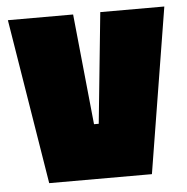

<svg xmlns="http://www.w3.org/2000/svg" viewBox="-45 -604 630 648"><g transform="rotate(-5 270.0 -280.0)"><path d="M96 0 5 -560H226L264 -185H280L318 -560H535L444 0Z"/></g></svg>

Font: Tektur Condensed Black
Style: Regular
Weight: 900
Width: 3
Designer: Adam Jagosz
Foundry: Adam Jagosz
Version: Version 1.005;gftools[0.9.30]